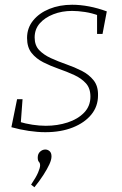

<svg xmlns="http://www.w3.org/2000/svg" viewBox="-20 -550 515 809"><path d="M171 7Q138 7 101 1.5Q64 -4 28 -14L52 -132H75L67 -24L61 -37Q87 -29 116.5 -24.5Q146 -20 173 -20Q222 -20 265 -34Q308 -48 334.5 -75.5Q361 -103 361 -143Q361 -178 342 -199Q323 -220 292.5 -234Q262 -248 227.5 -260Q193 -272 162.5 -287.5Q132 -303 113 -327Q94 -351 94 -390Q94 -432 119.5 -463.5Q145 -495 188 -512.5Q231 -530 284 -530Q318 -530 355 -523Q392 -516 430 -502L412 -407H389V-496L397 -484Q368 -495 338 -499.5Q308 -504 284 -504Q241 -504 205 -490Q169 -476 147.5 -451.5Q126 -427 126 -392Q126 -359 145 -339Q164 -319 194.5 -305Q225 -291 259.5 -279Q294 -267 324.5 -251.5Q355 -236 374.5 -211.5Q394 -187 393 -148Q393 -102 365 -67.5Q337 -33 287 -13Q237 7 171 7ZM125 239 111 228Q132 197 140.5 177Q149 157 149 147Q149 137 144 132Q139 127 139 114Q139 98 149 89Q159 80 171 80Q181 80 189 87Q197 94 197 109Q197 123 188 142.5Q179 162 163 187Q147 212 125 239Z"/></svg>

Font: Bitter Thin ExtraLight
Style: Italic
Weight: 250
Italic angle: -9°
Version: Version 2.002